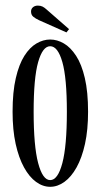

<svg xmlns="http://www.w3.org/2000/svg" viewBox="-20 -672 370 702"><path d="M163.5 11Q136.5 11 111.8 -7Q87 -25 67.8 -60Q48.5 -95 37.2 -146Q26 -197 26 -263.5Q26 -336 37.8 -386.5Q49.5 -437 69.2 -468Q89 -499 113.5 -513.2Q138 -527.5 163.5 -527.5Q189 -527.5 213.5 -513.2Q238 -499 258.2 -468Q278.5 -437 290.2 -386.5Q302 -336 302 -263.5Q302 -197 290.8 -146Q279.5 -95 260 -60Q240.5 -25 215.5 -7Q190.5 11 163.5 11ZM163.5 -13.5Q191.5 -13.5 208 -75.8Q224.5 -138 224.5 -263.5Q224.5 -387 208 -445Q191.5 -503 163.5 -503Q136 -503 119.5 -445Q103 -387 103 -263.5Q103 -138 119.5 -75.8Q136 -13.5 163.5 -13.5ZM223 -553.5 123 -598Q110 -604 101.8 -610.8Q93.5 -617.5 93.5 -630Q93.5 -639.5 100.5 -645.5Q107.5 -651.5 118.5 -651.5Q128.5 -651.5 135.8 -647.8Q143 -644 149.5 -638L232.5 -565.5Z"/></svg>

Font: Imbue 48pt
Style: Regular
Weight: 400
Designer: Tyler Finck
Foundry: Etcetera Type Company
Version: Version 1.102